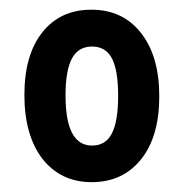

<svg xmlns="http://www.w3.org/2000/svg" viewBox="-20 -742 375 392"><path d="M66.4 -418Q29.8 -466.3 29.8 -548.1Q29.8 -629.9 66.4 -676Q103 -722.2 166.7 -722.2Q230.5 -722.2 267.8 -674.8Q305.2 -627.4 305.2 -545.2Q305.2 -462.9 267.8 -416.5Q230.5 -370.1 167.2 -370.1Q104 -370.1 66.4 -418ZM113.8 -546.9Q113.8 -444.8 168 -444.8Q195.8 -444.8 208.5 -469.7Q221.2 -494.6 221.2 -546.6Q221.2 -598.6 208.5 -622.8Q195.8 -647 168 -647Q140.1 -647 127 -622.8Q113.8 -598.6 113.8 -546.9Z"/></svg>

Font: Open Sans Hebrew Condensed
Style: Bold
Weight: 700
Width: 3
Foundry: Ascender Corporation, Yanek Iontef
Version: Version 2.001;PS 002.001;hotconv 1.0.70;makeotf.lib2.5.58329